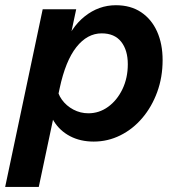

<svg xmlns="http://www.w3.org/2000/svg" viewBox="-43 -540 696 754"><path d="M-22.7 194 124.6 -503.5H256.2L224 -352.2L205.6 -350.7Q234.6 -431.9 289.7 -475.7Q344.8 -519.5 412.1 -519.5Q470.1 -519.5 511.1 -492.1Q552.1 -464.7 573.9 -416.1Q595.6 -367.5 595.6 -304Q595.6 -236.8 574.4 -178.7Q553.2 -120.6 516 -76.8Q478.9 -33 429.6 -8.5Q380.4 16 325 16Q272.7 16 232.3 -5.1Q191.9 -26.2 168.1 -64.6Q144.3 -103 142.1 -154.1L180.5 -202.2Q182.3 -173.3 199.9 -148.8Q217.5 -124.3 245.1 -109.7Q272.7 -95.1 304.1 -95.1Q346.6 -95.1 381.7 -120.6Q416.8 -146.1 437.9 -189.9Q458.9 -233.8 458.9 -287.7Q458.9 -343.2 432.8 -376.1Q406.7 -409 356.3 -409Q299.8 -409 257 -355Q214.1 -300.9 191.1 -192.4L109.3 194Z"/></svg>

Font: Wix Madefor Text
Style: Italic
Weight: 400
Italic angle: -12°
Designer: Dalton Maag Ltd
Foundry: Dalton Maag Ltd
Version: Version 3.100